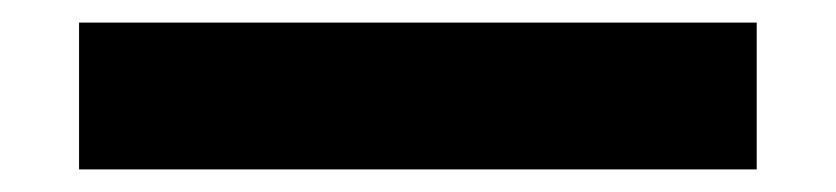

<svg xmlns="http://www.w3.org/2000/svg" viewBox="-20 -435 740 170"><path d="M50 -285V-415H650V-285Z"/></svg>

Font: Martian Mono SemiExpanded SemiBold
Style: Regular
Weight: 600
Monospace: yes
Version: Version 0.930